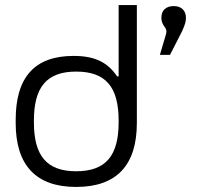

<svg xmlns="http://www.w3.org/2000/svg" viewBox="-20 -730 797 759"><path d="M42 -256V-244C42 -78 121 9 281 9C442 9 521 -78 521 -244V-710H449V-428H443C408 -480 360 -509 271 -509C116 -509 42 -424 42 -256ZM114 -247V-253C114 -385 164 -447 281 -447C399 -447 449 -385 449 -253V-247C449 -115 399 -53 281 -53C164 -53 114 -115 114 -247ZM612 -513H652L700 -607C710 -630 715 -643 715 -658V-660C715 -688 697 -706 667 -706C635 -706 618 -688 618 -660C618 -623 645 -624 636 -594Z"/></svg>

Font: LT Wave Text Light
Style: Regular
Weight: 300
Designer: Daniel Lyons
Version: Version 2.5 (Glyphs App)